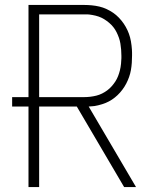

<svg xmlns="http://www.w3.org/2000/svg" viewBox="-20 -755 640 775"><path d="M95 0V-325H29V-363H95V-735H320Q335 -735 350.5 -733.5Q366 -732 381 -728.5Q396 -725 410 -718.5Q424 -712 436.5 -703.5Q449 -695 460 -683.5Q471 -672 479.5 -659.5Q488 -647 494.5 -633Q501 -619 505 -604Q509 -589 511 -571Q513 -553 513 -543V-530Q513 -516 512 -501.5Q511 -487 508.5 -472.5Q506 -458 501 -444Q496 -430 489.5 -417.5Q483 -405 474 -393Q465 -381 454.5 -371Q444 -361 432 -353Q420 -345 406.5 -339.5Q393 -334 376.5 -330Q360 -326 351 -326L338 -325L529 0H481L290 -325H138V0ZM138 -363H320Q332 -363 344.5 -364.5Q357 -366 369 -369Q381 -372 392 -377.5Q403 -383 412.5 -390Q422 -397 430.5 -406.5Q439 -416 445.5 -426Q452 -436 456.5 -447.5Q461 -459 464 -471Q467 -483 468.5 -497.5Q470 -512 470 -520V-530Q470 -542 469 -554.5Q468 -567 466 -579Q464 -591 460 -602.5Q456 -614 450.5 -625Q445 -636 437.5 -645.5Q430 -655 420.5 -663Q411 -671 400.5 -677.5Q390 -684 378.5 -688Q367 -692 353 -694.5Q339 -697 331 -697H138Z"/></svg>

Font: Iosevka Aile Extralight
Style: Regular
Weight: 200
Designer: Belleve Invis
Foundry: Belleve Invis
Version: Version 31.1.0; ttfautohint (v1.8.4)